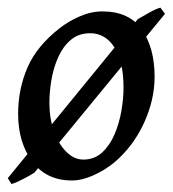

<svg xmlns="http://www.w3.org/2000/svg" viewBox="-26 -450 448 498"><path d="M401.9 -414.1 63.5 -2.4Q55.2 3.4 34.9 13.9Q14.6 24.4 3.9 27.3L-5.9 12.2L331.5 -400.4Q343.3 -407.2 360.6 -417Q377.9 -426.8 390.1 -430.2ZM375 -251Q375 -190.9 347.2 -130.4Q319.3 -69.8 269.5 -27.8Q246.1 -8.8 216.6 4.6Q187 18.1 160.2 18.1Q94.2 18.1 57.6 -31.2Q21 -80.6 21 -154.3Q21 -218.8 45.2 -274.7Q69.3 -330.6 128.9 -377Q151.9 -395 181.2 -407.7Q210.4 -420.4 239.3 -420.4Q309.6 -420.4 342.3 -372.8Q375 -325.2 375 -251ZM294.4 -222.2Q294.4 -290.5 270.8 -327.1Q247.1 -363.8 208 -363.8Q177.7 -363.8 157.5 -346.4Q137.2 -329.1 125 -301.8Q112.8 -274.4 107.4 -242.9Q102.1 -211.4 102.1 -183.1Q102.1 -143.1 114 -109.6Q126 -76.2 146 -56.2Q166 -36.1 190.4 -36.1Q218.8 -36.1 238.8 -54.4Q258.8 -72.8 271 -101.3Q283.2 -129.9 288.8 -162.1Q294.4 -194.3 294.4 -222.2Z"/></svg>

Font: Dai Banna SIL
Style: Italic
Weight: 400
Italic angle: -11°
Designer: Victor Gaultney
Foundry: SIL International
Version: Version 4.000